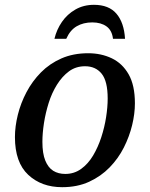

<svg xmlns="http://www.w3.org/2000/svg" viewBox="-20 -767 622 797"><path d="M238 10Q152 10 97 -41.5Q42 -93 42 -198Q42 -242 54 -290.5Q66 -339 90 -384.5Q114 -430 150 -466.5Q186 -503 235 -524.5Q284 -546 346 -546Q400 -546 444 -525Q488 -504 514 -458.5Q540 -413 540 -338Q540 -295 528.5 -247.5Q517 -200 494 -154.5Q471 -109 435 -72Q399 -35 350 -12.5Q301 10 238 10ZM251 -45Q288 -45 317 -66Q346 -87 366.5 -121.5Q387 -156 400.5 -197.5Q414 -239 420.5 -281Q427 -323 427 -358Q427 -430 402 -461Q377 -492 333 -492Q295 -492 266.5 -471Q238 -450 216.5 -415.5Q195 -381 182 -339.5Q169 -298 162.5 -256Q156 -214 156 -178Q156 -130 168 -100.5Q180 -71 201 -58Q222 -45 251 -45ZM206 -606Q215 -644 237 -676Q259 -708 293 -727.5Q327 -747 370 -747Q432 -747 463.5 -710Q495 -673 499 -606H449Q445 -641 422 -657.5Q399 -674 363 -674Q326 -674 298.5 -658Q271 -642 255 -606Z"/></svg>

Font: ET Text
Style: Italic
Weight: 470
Italic angle: -12°
Designer: Monotype Design Team
Foundry: Monotype Imaging Inc.
Version: Version 2.009